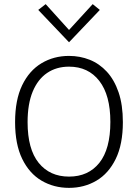

<svg xmlns="http://www.w3.org/2000/svg" viewBox="-20 -898 667 929"><path d="M314 11Q240.5 11 181.2 -23.8Q122 -58.5 87.5 -129.2Q53 -200 53 -307Q53 -414.5 87.2 -485.5Q121.5 -556.5 180.8 -592Q240 -627.5 314 -627.5Q367 -627.5 414 -608.8Q461 -590 497 -551Q533 -512 553.8 -451.2Q574.5 -390.5 574.5 -307Q574.5 -200 540 -129.2Q505.5 -58.5 446.5 -23.8Q387.5 11 314 11ZM314 -43.5Q407.5 -43.5 460.8 -110.2Q514 -177 514 -308Q514 -437.5 460.5 -506.5Q407 -575.5 314 -575.5Q253 -575.5 208 -545Q163 -514.5 138.2 -454.8Q113.5 -395 113.5 -307Q113.5 -176.5 167.2 -110Q221 -43.5 314 -43.5ZM314 -693.5 165 -850 201 -878 314 -753 428.5 -878 463 -850Z"/></svg>

Font: Betina Sans Light
Style: Regular
Weight: 300
Designer: Jonathan Pinhorn (font) & Cristiano Sobral (main changes)
Version: Version 2.001;October 6, 2020;FontCreator 13.0.0.2681 64-bit